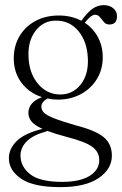

<svg xmlns="http://www.w3.org/2000/svg" viewBox="-20 -502 488 768"><path d="M281.5 -1Q362.5 19.5 395 46.8Q427.5 74 427.5 120.5Q427.5 174.5 374.2 210.5Q321 246.5 221 246.5Q114 246.5 64.8 213Q15.5 179.5 15.5 131Q15.5 93 47 62Q78.5 31 150 13.5Q117 -1.5 105.2 -17Q93.5 -32.5 93.5 -50.5Q93.5 -70 106.2 -86.2Q119 -102.5 148 -113.5Q96.5 -130 65.8 -171.2Q35 -212.5 35 -268Q35 -318 57.8 -356.8Q80.5 -395.5 121.2 -417.8Q162 -440 216 -440Q265.5 -440 305.5 -419L308 -422Q327.5 -450 348.5 -465.8Q369.5 -481.5 395 -481.5Q418 -481.5 433 -469Q448 -456.5 448 -437.5Q448 -404 417.5 -404Q404 -404 395.8 -413.8Q387.5 -423.5 379.8 -433.2Q372 -443 361.5 -443Q351.5 -443 341.5 -434.8Q331.5 -426.5 319 -411Q352.5 -389 371.8 -353.2Q391 -317.5 391 -273.5Q391 -223.5 367.2 -185.2Q343.5 -147 302.8 -125.2Q262 -103.5 211.5 -103.5Q189.5 -103.5 169.5 -108Q145.5 -94 145.5 -75.5Q145.5 -62.5 155.2 -52Q165 -41.5 194 -29.8Q223 -18 281.5 -1ZM202 -419.5Q153.5 -419 122.5 -379Q91.5 -339 94 -277Q96 -209 132.5 -166.2Q169 -123.5 222.5 -124Q272.5 -125 303.2 -164.5Q334 -204 331.5 -266.5Q329 -335.5 293.5 -378Q258 -420.5 202 -419.5ZM62 120Q62 164.5 100.8 195Q139.5 225.5 228 225.5Q300 225.5 338.5 201.5Q377 177.5 377 138.5Q377 106.5 349.8 85.8Q322.5 65 246.5 45.5Q200.5 33.5 170.5 22Q113 37.5 87.5 62.8Q62 88 62 120Z"/></svg>

Font: Fraunces 144pt Soft Light
Style: Regular
Weight: 300
Version: Version 1.000;[0bf87f6ff]